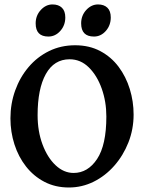

<svg xmlns="http://www.w3.org/2000/svg" viewBox="-20 -835 662 870"><path d="M292 14.6Q230.5 14.6 181.4 -11Q132.3 -36.6 97.9 -80.6Q63.5 -124.5 45.4 -180.9Q27.3 -237.3 27.3 -298.8Q27.3 -365.2 48.8 -425Q70.3 -484.9 109.4 -531Q148.4 -577.1 202.1 -603.5Q255.9 -629.9 320.3 -629.9Q384.8 -629.9 434.3 -603.5Q483.9 -577.1 517.3 -532.5Q550.8 -487.8 568.1 -431.6Q585.4 -375.5 585.4 -315.9Q585.4 -249.5 562 -189.9Q538.6 -130.4 498 -84.2Q457.5 -38.1 404.5 -11.7Q351.6 14.6 292 14.6ZM313.5 -51.3Q377.9 -51.3 419.9 -114.5Q461.9 -177.7 461.9 -307.1Q461.9 -374.5 440.9 -433.6Q419.9 -492.7 382.6 -529.5Q345.2 -566.4 295.4 -566.4Q225.1 -566.4 187.7 -499.5Q150.4 -432.6 150.4 -313Q150.4 -240.2 172.6 -180.7Q194.8 -121.1 231.9 -86.2Q269 -51.3 313.5 -51.3ZM275.9 -755.9Q275.9 -720.2 253.2 -694.8Q230.5 -669.4 199.2 -669.4Q141.6 -669.4 141.6 -729Q141.6 -764.6 164.8 -789.8Q188 -814.9 217.8 -814.9Q245.1 -814.9 260.5 -800Q275.9 -785.2 275.9 -755.9ZM481.9 -755.9Q481.9 -720.2 459.5 -694.8Q437 -669.4 405.8 -669.4Q347.7 -669.4 347.7 -729Q347.7 -764.6 370.8 -789.8Q394 -814.9 424.3 -814.9Q451.2 -814.9 466.6 -800Q481.9 -785.2 481.9 -755.9Z"/></svg>

Font: Gentium Plus
Style: Bold
Weight: 700
Designer: Victor Gaultney, Annie Olsen, Iska Routamaa, Becca Hirsbrunner
Foundry: SIL International
Version: Version 6.101